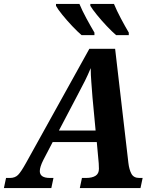

<svg xmlns="http://www.w3.org/2000/svg" viewBox="-65 -964 789 984"><path d="M-45 0 -34 -52H-14Q12 -52 27.5 -67.5Q43 -83 69 -130L393 -714H525L593 -129Q597 -95 608.5 -73.5Q620 -52 649 -52H666L655 0H344L355 -52H376Q407 -52 424.5 -63Q442 -74 442 -99Q442 -106 441.5 -113Q441 -120 441 -127L431 -236H205L157 -144Q139 -108 139 -87Q139 -52 191 -52H209L198 0ZM331 -474 237 -295H425L409 -465Q406 -509 403 -544Q400 -579 400 -615Q385 -579 370.5 -550Q356 -521 331 -474ZM530 -784Q509 -802 482 -830.5Q455 -859 431.5 -888Q408 -917 398 -934V-944H519Q533 -910 554.5 -869.5Q576 -829 595 -797V-784ZM353 -784Q332 -802 305 -830.5Q278 -859 254.5 -888Q231 -917 222 -934V-944H342Q356 -910 378 -869.5Q400 -829 419 -797V-784Z"/></svg>

Font: Noto Serif SemiCondensed
Style: Bold Italic
Weight: 700
Width: 4
Italic angle: -12°
Designer: Monotype Design Team
Foundry: Monotype Imaging Inc.
Version: Version 2.014